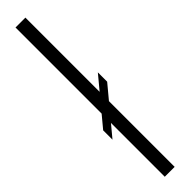

<svg xmlns="http://www.w3.org/2000/svg" viewBox="-285 -750 714 714"><g transform="rotate(-45 72.5 -392.5)"><path d="M1 -235 139.5 -401.5V-450.5L1 -284ZM41 0H93V-785H41Z"/></g></svg>

Font: Anybody ExtraCondensed Light
Style: Regular
Weight: 300
Width: 2
Version: Version 1.113;gftools[0.9.25]